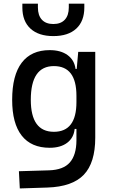

<svg xmlns="http://www.w3.org/2000/svg" viewBox="-20 -803 626 1056"><path d="M88.9 233.4 84 138.7 250 133.8Q328.6 131.3 364.3 90.3Q399.9 49.3 400.4 -30.3V-93.8H390.6Q385.7 -44.9 349.4 -17.6Q313 9.8 253.4 9.8Q151.9 9.8 99.4 -57.1Q46.9 -124 46.9 -253.9Q46.9 -388.7 99.4 -458Q151.9 -527.3 253.4 -527.3Q314 -527.3 351.6 -500Q389.2 -472.7 395.5 -423.8H401.9L410.2 -517.6H503.9V-45.9Q503.9 92.3 440.9 158.2Q377.9 224.1 240.2 228.5ZM400.4 -276.4Q400.4 -439.5 276.4 -439.5Q149.4 -439.5 149.4 -253.9Q149.4 -78.1 276.4 -78.1Q400.4 -78.1 400.4 -241.2ZM273.4 -604.5Q192.4 -604.5 147.7 -645.5Q103 -686.5 103 -761.7V-782.7H188.5V-761.7Q188.5 -718.3 210.4 -694.6Q232.4 -670.9 273.4 -670.9Q314.5 -670.9 336.4 -694.6Q358.4 -718.3 358.4 -761.7V-782.7H443.8V-761.7Q443.8 -686.5 399.4 -645.5Q355 -604.5 273.4 -604.5Z"/></svg>

Font: CaskaydiaCove NFP
Style: Regular
Weight: 400
Designer: Aaron Bell
Foundry: Saja Typeworks
Version: Version 2111.001; VTT 6.35;Nerd Fonts 3.1.1